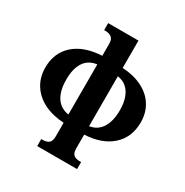

<svg xmlns="http://www.w3.org/2000/svg" viewBox="-219 -936 1302 1351"><g transform="rotate(30 431.5 -260.5)"><path d="M271 182H283Q314 182 332 168Q350 154 350 116V4Q258 -1 189 -35.5Q120 -70 82 -130Q44 -190 44 -269Q44 -389 125 -461Q206 -533 350 -540V-639Q350 -674 331 -688.5Q312 -703 283 -703H271V-760H517V-538Q608 -533 676.5 -499Q745 -465 782 -406Q819 -347 819 -269Q819 -149 739 -76Q659 -3 517 4V116Q517 154 534.5 168Q552 182 583 182H595V239H271ZM350 -470Q283 -462 248.5 -410.5Q214 -359 214 -269Q214 -179 248.5 -126Q283 -73 350 -63ZM649 -269Q649 -356 615 -408.5Q581 -461 517 -470V-65Q581 -74 615 -127.5Q649 -181 649 -269Z"/></g></svg>

Font: Noto Serif ExtraBold
Style: Regular
Weight: 800
Designer: Monotype Design Team
Foundry: Monotype Imaging Inc.
Version: Version 1.001